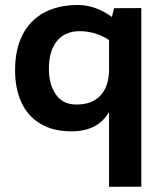

<svg xmlns="http://www.w3.org/2000/svg" viewBox="-20 -508 649 759"><path d="M538.6 -476.1V230L411.1 230.5V-65.4Q367.2 11.2 262.2 11.2Q189.9 11.2 140.1 -18.6Q90.3 -48.3 64.9 -102.5Q39.6 -156.7 39.6 -230.5Q39.6 -312 68.8 -369.9Q98.1 -427.7 154.1 -458Q210 -488.3 288.6 -488.3Q322.3 -488.3 356.7 -476.1Q391.1 -463.9 422.4 -440.9L430.7 -475.6ZM411.1 -234.4V-349.6Q385.7 -366.7 356.2 -375.7Q326.7 -384.8 294.9 -384.8Q236.8 -384.8 205.1 -345.7Q173.3 -306.6 173.3 -235.8Q173.3 -173.3 201.2 -134Q229 -94.7 281.7 -94.7Q344.7 -94.7 377.9 -131.3Q411.1 -168 411.1 -234.4Z"/></svg>

Font: Selawik Semibold
Style: Regular
Weight: 600
Designer: Aaron Bell
Foundry: Microsoft Corporation
Version: Version 1.01